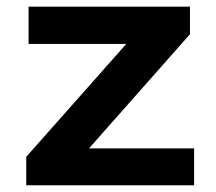

<svg xmlns="http://www.w3.org/2000/svg" viewBox="-20 -548 640 568"><path d="M243.2 -108.9H554.2V0H57.6V-84L353.5 -418H64.5V-528.3H542V-446.8Z"/></svg>

Font: TypoPRO Roboto Mono
Style: Bold
Weight: 700
Designer: Google
Version: Version 2.000986; 2015; ttfautohint (v1.3)